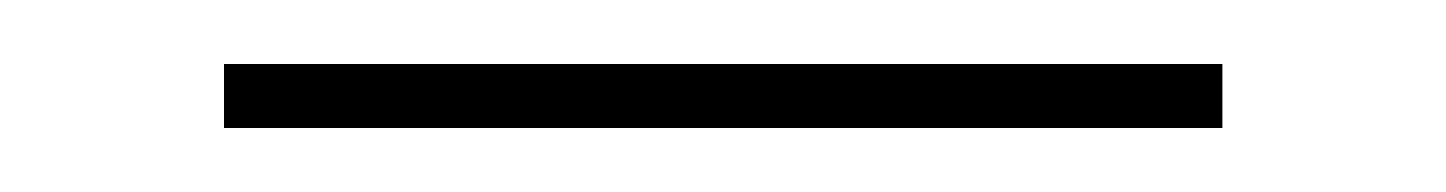

<svg xmlns="http://www.w3.org/2000/svg" viewBox="-20 -286 452 60"><path d="M50 -266V-246H362V-266Z"/></svg>

Font: Sprat Condensed Thin
Style: Regular
Weight: 100
Width: 3
Designer: Ethan Nakache
Foundry: Collletttivo
Version: Version 2.000;Glyphs 3.2 (3217)